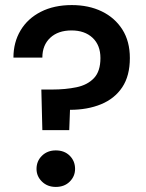

<svg xmlns="http://www.w3.org/2000/svg" viewBox="-20 -732 574 757"><path d="M147 -219 143 -379H186Q238 -379 281.5 -388Q325 -397 350.5 -424Q376 -451 376 -503Q376 -554 345 -583Q314 -612 262 -612Q209 -612 178 -583Q147 -554 147 -505H33Q33 -565 61 -612Q89 -659 141 -685.5Q193 -712 263 -712Q330 -712 381.5 -687Q433 -662 462.5 -615.5Q492 -569 492 -503Q492 -433 462 -388Q432 -343 378.5 -321Q325 -299 256 -299L253 -219ZM200 5Q167 5 145.5 -16Q124 -37 124 -66Q124 -97 145.5 -118Q167 -139 200 -139Q234 -139 255 -118Q276 -97 276 -66Q276 -37 255 -16Q234 5 200 5Z"/></svg>

Font: DM Sans SemiBold
Style: Regular
Weight: 600
Designer: Colophon Foundry, Jonny Pinhorn
Foundry: Colophon Foundry
Version: Version 4.004; ttfautohint (v1.8.4.7-5d5b)